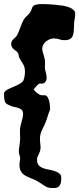

<svg xmlns="http://www.w3.org/2000/svg" viewBox="-25 -757 394 955"><path d="M344.2 -649.9Q342.8 -629.9 342.5 -613Q342.3 -596.2 338.6 -583.7Q335 -571.3 325.2 -564.2Q315.4 -557.1 294.9 -557.1Q282.7 -557.1 270 -561.5Q257.3 -565.9 242.2 -565.9Q233.9 -565.9 223.9 -562.3Q213.9 -558.6 205.3 -552Q196.8 -545.4 190.9 -535.6Q185.1 -525.9 185.1 -514.2Q185.1 -507.3 187.3 -499.8Q189.5 -492.2 192.1 -483.4Q194.8 -474.6 197 -464.6Q199.2 -454.6 199.2 -443.8Q199.2 -438.5 198.7 -434.1Q198.2 -429.7 198.2 -424.8Q198.2 -411.6 202.6 -397Q207 -382.3 207 -370.1Q207 -366.7 206.1 -361.6Q205.1 -356.4 202.1 -351.8Q199.2 -347.2 194.1 -344Q189 -340.8 181.2 -340.8Q179.7 -340.8 177.5 -341.3Q175.3 -341.8 173.8 -341.8Q169.9 -341.8 164.6 -336.9Q159.2 -332 154.3 -326.7Q149.4 -321.3 146.2 -316.7Q143.1 -312 143.1 -313Q143.1 -310.1 147.5 -305.4Q151.9 -300.8 157.2 -296.4Q162.6 -292 167.7 -288.8Q172.9 -285.6 173.8 -285.2Q177.2 -283.7 180.2 -283.4Q183.1 -283.2 186 -283.2H196.8Q206.1 -283.2 211.7 -273.9Q217.3 -264.6 220 -252.7Q222.7 -240.7 223.4 -228.8Q224.1 -216.8 224.1 -210.9Q217.8 -198.2 212.9 -181.2Q208 -164.1 202.1 -148.9Q197.8 -138.7 192.9 -129.2Q188 -119.6 183.6 -109.6Q179.2 -99.6 176.3 -88.9Q173.3 -78.1 173.8 -64.9Q173.8 -54.2 175.3 -43.7Q176.8 -33.2 176.8 -24.9Q176.8 -13.2 174.1 -5.1Q171.4 2.9 168 9.5Q164.6 16.1 161.9 22.5Q159.2 28.8 159.2 36.1Q159.2 56.6 168.7 66.2Q178.2 75.7 192.9 80.6Q207.5 85.4 224.9 88.1Q242.2 90.8 257.8 98.1Q269 103.5 274.4 109.9Q279.8 116.2 279.8 128.9Q279.8 148.4 275.4 158.7Q271 168.9 264.2 173.3Q257.3 177.7 249 178Q240.7 178.2 232.9 178.2Q220.2 178.2 211.7 174.8Q203.1 171.4 194.6 166Q186 160.6 175.5 153.3Q165 146 148.9 138.2Q133.3 130.9 119.4 125.5Q105.5 120.1 95 112.8Q84.5 105.5 78.1 93.5Q71.8 81.5 71.8 61Q71.8 53.2 73.5 45.7Q75.2 38.1 75.2 29.8Q75.2 22.5 72 14.6Q68.8 6.8 68.8 -2Q68.8 -17.1 72 -35.6Q75.2 -54.2 75.2 -69.8Q75.2 -79.6 74.7 -88.6Q74.2 -97.7 74.2 -106Q74.2 -117.2 76.7 -128.4Q79.1 -139.6 82 -150.4Q85 -161.1 87.4 -171.1Q89.8 -181.2 89.8 -189.9Q89.8 -203.6 83.5 -210Q77.1 -216.3 67.1 -219.7Q57.1 -223.1 45.4 -225.3Q33.7 -227.5 22.9 -232.9Q15.6 -236.3 10.5 -238.8Q5.4 -241.2 2 -246.8Q-1.5 -252.4 -3.2 -262.7Q-4.9 -272.9 -4.9 -292Q-4.9 -298.3 1.2 -303.7Q7.3 -309.1 16.6 -314Q25.9 -318.8 37.4 -323.2Q48.8 -327.6 59.6 -332.8Q70.3 -337.9 78.9 -343.5Q87.4 -349.1 90.8 -356Q94.7 -363.8 96.9 -376Q99.1 -388.2 99.1 -400.9Q99.1 -413.1 96.9 -421.1Q94.7 -429.2 91.1 -436Q87.4 -442.9 82.5 -450Q77.6 -457 71.8 -467.8Q68.8 -474.1 67.9 -481.9Q66.9 -489.7 63 -495.1Q60.1 -500 54.7 -503.7Q49.3 -507.3 43.9 -511.7Q38.6 -516.1 34.7 -522.5Q30.8 -528.8 30.8 -539.1Q30.8 -546.9 33.9 -552.2Q37.1 -557.6 41.5 -562Q45.9 -566.4 51 -571Q56.2 -575.7 60.1 -582Q64.5 -589.4 68.4 -600.1Q72.3 -610.8 76.7 -622.3Q81.1 -633.8 85.9 -645Q90.8 -656.2 97.2 -665Q101.6 -671.9 110.6 -679.4Q119.6 -687 125 -695.8Q130.9 -706.1 133.1 -713.6Q135.3 -721.2 139.6 -726.3Q144 -731.4 154.5 -734.1Q165 -736.8 188 -736.8Q203.6 -736.8 221.7 -735.6Q239.7 -734.4 253.9 -732.9Q270.5 -731.4 287.4 -728.8Q304.2 -726.1 317.9 -720.9Q331.5 -715.8 340.3 -708Q349.1 -700.2 349.1 -689Q349.1 -679.2 347.2 -668.5Q345.2 -657.7 344.2 -649.9Z"/></svg>

Font: Freckle Face
Style: Regular
Weight: 400
Designer: Astigmatic (AOETI)
Foundry: Astigmatic (AOETI)
Version: Version 1.000